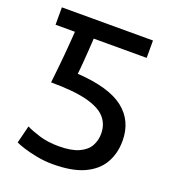

<svg xmlns="http://www.w3.org/2000/svg" viewBox="-130 -791 806 903"><g transform="rotate(20 273.0 -339.0)"><path d="M236 15Q196 15 156.5 7.5Q117 0 87.5 -9.5Q58 -19 47 -25L69 -113Q92 -101 135 -87.5Q178 -74 234 -74Q296 -74 333 -90.5Q370 -107 386 -135Q402 -163 402 -197Q402 -245 373 -277.5Q344 -310 277.5 -327Q211 -344 98 -344Q107 -423 112.5 -484Q118 -545 122 -606H25V-693H481V-606H216Q215 -582 212.5 -548Q210 -514 207.5 -480.5Q205 -447 202 -425Q362 -415 435 -357.5Q508 -300 508 -200Q508 -137 480 -88.5Q452 -40 392.5 -12.5Q333 15 236 15Z"/></g></svg>

Font: Ubuntu Sans Medium
Style: Regular
Weight: 500
Designer: Dalton Maag Ltd
Foundry: Dalton Maag Ltd
Version: Version 1.006; ttfautohint (v1.8.4.7-5d5b)